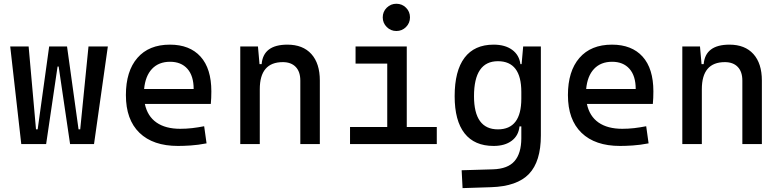

<svg xmlns="http://www.w3.org/2000/svg" viewBox="-20 -764 4142 1018"><path d="M351.6 0 291 -411.1H285.2L224.6 0H92.8L34.2 -517.6H131.8L170.9 -78.1H179.7L240.7 -517.6H335.4L396.5 -78.1H405.3L449.2 -517.6H551.8L478.5 0Z M923.8 9.8Q791.5 9.8 719.5 -59.8Q647.5 -129.4 647.5 -259.8Q647.5 -386.7 708.5 -457Q769.5 -527.3 880.9 -527.3Q985.8 -527.3 1043.2 -463.9Q1100.6 -400.4 1100.6 -279.3Q1100.6 -243.7 1097.7 -212.9H748Q761.7 -147.9 809.6 -114.5Q857.4 -81.1 935.5 -81.1Q967.8 -81.1 999 -84.7Q1030.3 -88.4 1062.5 -94.7L1075.2 -3.9Q1029.3 4.9 991.2 7.3Q953.1 9.8 923.8 9.8ZM744.1 -292H1006.8Q1006.8 -361.8 973.6 -399.2Q940.4 -436.5 881.8 -436.5Q821.8 -436.5 786.1 -398.9Q750.5 -361.3 744.1 -292Z M1572.3 0V-336.9Q1572.3 -383.8 1547.9 -409.2Q1523.4 -434.6 1479.5 -434.6Q1357.4 -434.6 1357.4 -291V0H1253.9V-517.6H1347.7L1356 -423.8H1367.2Q1376 -527.3 1503.9 -527.3Q1585.9 -527.3 1630.9 -477.5Q1675.8 -427.7 1675.8 -336.9V0Z M1835.9 0V-90.8H2033.2V-426.8H1865.2V-517.6H2136.7V-90.8H2295.9V0ZM2081.5 -599.6Q2051.8 -599.6 2030.5 -620.8Q2009.3 -642.1 2009.3 -671.9Q2009.3 -702.1 2030.5 -723.1Q2051.8 -744.1 2081.5 -744.1Q2111.8 -744.1 2132.8 -723.1Q2153.8 -702.1 2153.8 -671.9Q2153.8 -642.1 2132.8 -620.8Q2111.8 -599.6 2081.5 -599.6Z M2432.6 233.4 2427.7 138.7 2593.8 133.8Q2672.4 131.3 2708 90.3Q2743.7 49.3 2744.1 -30.3V-93.8H2734.4Q2729.5 -44.9 2693.1 -17.6Q2656.7 9.8 2597.2 9.8Q2495.6 9.8 2443.1 -57.1Q2390.6 -124 2390.6 -253.9Q2390.6 -388.7 2443.1 -458Q2495.6 -527.3 2597.2 -527.3Q2657.7 -527.3 2695.3 -500Q2732.9 -472.7 2739.3 -423.8H2745.6L2753.9 -517.6H2847.7V-45.9Q2847.7 92.3 2784.7 158.2Q2721.7 224.1 2584 228.5ZM2744.1 -276.4Q2744.1 -439.5 2620.1 -439.5Q2493.2 -439.5 2493.2 -253.9Q2493.2 -78.1 2620.1 -78.1Q2744.1 -78.1 2744.1 -241.2Z M3267.6 9.8Q3135.3 9.8 3063.2 -59.8Q2991.2 -129.4 2991.2 -259.8Q2991.2 -386.7 3052.2 -457Q3113.3 -527.3 3224.6 -527.3Q3329.6 -527.3 3387 -463.9Q3444.3 -400.4 3444.3 -279.3Q3444.3 -243.7 3441.4 -212.9H3091.8Q3105.5 -147.9 3153.3 -114.5Q3201.2 -81.1 3279.3 -81.1Q3311.5 -81.1 3342.8 -84.7Q3374 -88.4 3406.2 -94.7L3418.9 -3.9Q3373 4.9 3335 7.3Q3296.9 9.8 3267.6 9.8ZM3087.9 -292H3350.6Q3350.6 -361.8 3317.4 -399.2Q3284.2 -436.5 3225.6 -436.5Q3165.5 -436.5 3129.9 -398.9Q3094.2 -361.3 3087.9 -292Z M3916 0V-336.9Q3916 -383.8 3891.6 -409.2Q3867.2 -434.6 3823.2 -434.6Q3701.2 -434.6 3701.2 -291V0H3597.7V-517.6H3691.4L3699.7 -423.8H3710.9Q3719.7 -527.3 3847.7 -527.3Q3929.7 -527.3 3974.6 -477.5Q4019.5 -427.7 4019.5 -336.9V0Z"/></svg>

Font: CaskaydiaCove NFP
Style: Regular
Weight: 400
Designer: Aaron Bell
Foundry: Saja Typeworks
Version: Version 2111.001; VTT 6.35;Nerd Fonts 3.1.1